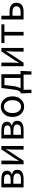

<svg xmlns="http://www.w3.org/2000/svg" viewBox="1934 -2531 789 4697"><g transform="rotate(-90 2328.5 -182.5)"><path d="M92 0V-543H301Q501 -543 501 -405Q501 -316 410 -290V-285Q524 -259 524 -156Q524 -77 466 -38.5Q408 0 309 0ZM182 -316H285Q411 -316 411 -397Q411 -478 292 -478H182ZM182 -65H299Q434 -65 434 -161Q434 -203 398 -226.5Q362 -250 293 -250H182Z M659 0V-543H748V-316Q748 -275 744 -208Q740 -141 739 -116H743Q779 -172 815 -232L1021 -543H1106V0H1017V-227Q1017 -268 1026 -428H1022Q964 -334 950 -311L744 0Z M1290 0V-543H1499Q1699 -543 1699 -405Q1699 -316 1608 -290V-285Q1722 -259 1722 -156Q1722 -77 1664 -38.5Q1606 0 1507 0ZM1380 -316H1483Q1609 -316 1609 -397Q1609 -478 1490 -478H1380ZM1380 -65H1497Q1632 -65 1632 -161Q1632 -203 1596 -226.5Q1560 -250 1491 -250H1380Z M2246.5 -64Q2173 13 2068 13Q1963 13 1889.5 -64Q1816 -141 1816 -271.5Q1816 -402 1889.5 -479.5Q1963 -557 2068 -557Q2173 -557 2246.5 -479.5Q2320 -402 2320 -271.5Q2320 -141 2246.5 -64ZM1954 -120Q1997 -63 2068 -63Q2139 -63 2182.5 -120Q2226 -177 2226 -271Q2226 -365 2182.5 -423Q2139 -481 2068.5 -481Q1998 -481 1954.5 -423Q1911 -365 1911 -271Q1911 -177 1954 -120Z M2576 -285Q2560 -140 2516 -74H2770V-469H2596ZM2481 0V192H2402L2393 -17V-74H2419Q2445 -88 2462.5 -134.5Q2480 -181 2495 -303L2524 -543H2862V-74H2940V-17L2931 192H2852V0Z M3057 0V-543H3146V-316Q3146 -275 3142 -208Q3138 -141 3137 -116H3141Q3177 -172 3213 -232L3419 -543H3504V0H3415V-227Q3415 -268 3424 -428H3420Q3362 -334 3348 -311L3142 0Z M3807 0V-469H3625V-543H4081V-469H3898V0Z M4201 0V-543H4292V-343H4395Q4496 -343 4553 -301Q4610 -259 4610 -172.5Q4610 -86 4553 -43Q4496 0 4395 0ZM4292 -73H4385Q4521 -73 4521 -173Q4521 -224 4488 -248Q4455 -272 4385 -272H4292Z"/></g></svg>

Font: Swei Fan Sans CJK TC
Style: Regular
Weight: 400
Version: Version 2.130